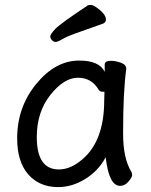

<svg xmlns="http://www.w3.org/2000/svg" viewBox="-20 -739 615 783"><path d="M220 -48Q262 -48 303 -79Q405 -153 405 -330L406 -365H397Q388 -365 383 -372Q354 -422 298 -422Q241 -422 185.5 -352Q130 -282 130 -180Q130 -48 220 -48ZM217 24Q141 24 95.5 -27.5Q50 -79 50 -175Q50 -302 128 -397Q206 -492 303 -492Q385 -492 407 -446V-475Q407 -491 432 -491Q452 -491 473.5 -483Q495 -475 495 -458Q482 -368 482 -195Q482 -92 516 -38Q519 -32 519 -25Q519 -16 504 1.5Q489 19 470 19Q424 19 411 -98Q383 -44 329 -10Q275 24 217 24ZM185 -591Q185 -599 205 -620.5Q225 -642 338 -717Q342 -719 350 -719Q359 -719 373 -709Q412 -682 412 -659Q412 -648 401 -643Q352 -625 304 -608.5Q256 -592 235.5 -580Q215 -568 207 -568Q199 -568 192 -575Q185 -582 185 -591Z"/></svg>

Font: LXGW WenKai Lite
Style: Bold
Weight: 700
Designer: LXGW / Fontworks Inc.
Foundry: LXGW / Fontworks Inc.
Version: Version 1.330;April 28, 2024